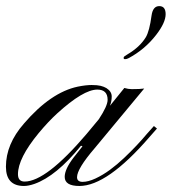

<svg xmlns="http://www.w3.org/2000/svg" viewBox="-69 -617 571 638"><path d="M354 -436Q395.5 -460.4 415.5 -493.2Q427.7 -513.7 434.6 -565.4Q439 -596.7 460.2 -596.7Q481.4 -596.7 481.4 -569.8Q481.4 -542 450.2 -501.5Q412.1 -452.1 357.4 -423.3Q351.6 -420.4 346.7 -420.4Q341.8 -420.4 341.8 -424.3Q341.8 -428.2 344.7 -429.9Q347.7 -431.6 354 -436ZM194.8 1Q146 1 146 -29.3Q146 -54.2 174.3 -91.8L205.1 -130.9L200.2 -132.8Q118.2 -31.7 45.4 -5.9Q25.4 1 10.7 1Q-49.3 1 -49.3 -63Q-49.3 -138.2 10.7 -206.5Q99.6 -310.1 189.5 -329.1Q216.3 -334.5 235.4 -334.5Q254.4 -334.5 265.4 -331.8Q276.4 -329.1 284.7 -324.2Q302.2 -313 302.2 -296.6Q302.2 -280.3 296.4 -265.6L344.2 -324.7Q357.4 -320.8 368.7 -320.8Q397.5 -320.8 410.2 -322.8L245.6 -124.5Q187 -56.2 187 -28.3Q187 -12.7 205.6 -12.7Q224.1 -12.7 248.3 -23.9Q272.5 -35.2 296.4 -52.7Q320.3 -70.3 343 -91.8Q365.7 -113.3 385 -133.8Q404.3 -154.3 418.9 -171.9L442.4 -198.2L452.6 -189.9L427.7 -161.6Q287.1 1 194.8 1ZM59.6 -174.8Q-9.3 -91.3 -9.3 -38.1Q-9.3 -13.7 12.7 -13.7Q84 -13.7 218.3 -171.4L259.3 -220.7Q288.6 -265.1 288.6 -285.2Q288.6 -319.3 254.4 -319.3Q208 -319.3 121.1 -240.2Q91.3 -212.9 59.6 -174.8Z"/></svg>

Font: Pinyon Script
Style: Regular
Weight: 400
Designer: Nicole Fally
Foundry: Nicole Fally
Version: Version 1.005